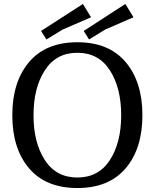

<svg xmlns="http://www.w3.org/2000/svg" viewBox="-20 -933 780 968"><path d="M613.5 -620Q698 -520 698 -352Q698 -184 613.5 -84.5Q529 15 370 15Q211 15 126.5 -84.5Q42 -184 42 -352Q42 -520 126.5 -620Q211 -720 370 -720Q529 -720 613.5 -620ZM206 -578.5Q149 -490 149 -352Q149 -214 206 -126Q263 -38 370 -38Q477 -38 534 -126Q591 -214 591 -352Q591 -490 534 -578.5Q477 -667 370 -667Q263 -667 206 -578.5ZM398 -913 439 -846Q315 -793 296 -784L214 -734L187 -777ZM612 -913 653 -846Q529 -793 510 -784L429 -734L402 -777Z"/></svg>

Font: Andada SC
Style: Regular
Weight: 400
Designer: Carolina Giovagnoli
Foundry: Carolina Giovagnoli
Version: Version 1.003